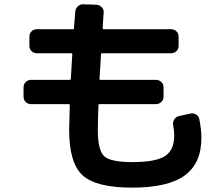

<svg xmlns="http://www.w3.org/2000/svg" viewBox="-20 -816 1040 896"><path d="M125 -330.1Q110.4 -330.1 100.1 -339.8Q89.8 -349.6 89.8 -365.2V-408.2Q89.8 -422.9 100.1 -433.1Q110.4 -443.4 125 -443.4H305.7Q310.5 -443.4 310.5 -449.2Q313.5 -502.9 317.4 -563.5Q317.4 -567.4 313.5 -567.4H152.3Q137.7 -567.4 127.4 -577.1Q117.2 -586.9 117.2 -601.6V-644.5Q117.2 -659.2 127 -669.4Q136.7 -679.7 152.3 -679.7H320.3Q325.2 -679.7 325.2 -684.6Q329.1 -734.4 331.1 -760.7Q332 -775.4 342.8 -786.1Q353.5 -796.9 369.1 -795.9L430.7 -793.9Q444.3 -793 454.6 -782.7Q464.8 -772.5 463.9 -757.8Q462.9 -746.1 461.4 -721.7Q460 -697.3 459 -684.6Q459 -679.7 462.9 -679.7H778.3Q793 -679.7 803.2 -669.9Q813.5 -660.2 813.5 -644.5V-601.6Q813.5 -586.9 803.2 -577.1Q793 -567.4 778.3 -567.4H456.1Q451.2 -567.4 451.2 -560.5Q450.2 -538.1 447.8 -500Q445.3 -461.9 444.3 -449.2Q444.3 -443.4 449.2 -443.4H708Q722.7 -443.4 732.9 -433.1Q743.2 -422.9 743.2 -408.2V-365.2Q743.2 -350.6 732.9 -340.3Q722.7 -330.1 708 -330.1H444.3Q439.5 -330.1 439.5 -326.2Q437.5 -282.2 436.5 -210Q436.5 -115.2 465.8 -87.4Q495.1 -59.6 596.7 -59.6Q708 -59.6 750.5 -87.9Q793 -116.2 793 -182.6Q793 -206.1 788.1 -231.4Q785.2 -245.1 793 -258.3Q800.8 -271.5 815.4 -274.4L869.1 -286.1Q882.8 -289.1 895 -281.7Q907.2 -274.4 910.2 -259.8Q919.9 -210 919.9 -172.9Q919.9 -53.7 841.8 2.9Q763.7 59.6 596.7 59.6Q428.7 59.6 365.7 2.4Q302.7 -54.7 302.7 -210Q302.7 -228.5 304.2 -270Q305.7 -311.5 305.7 -326.2Q305.7 -330.1 300.8 -330.1Z"/></svg>

Font: Rounded-L Mgen+ 1mn bold
Style: Bold
Weight: 700
Designer: [Source Han Sans]
Ryoko NISHIZUKA  (kana & ideographs); Paul D. Hunt (Latin, Greek & Cyrillic); Wenlong ZHANG  (bopomofo
Version: Version 1.059.20150602